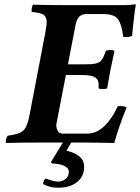

<svg xmlns="http://www.w3.org/2000/svg" viewBox="-20 -669 657 901"><path d="M219.2 91.8 274.9 0H145Q83 0 8.8 2Q5.4 -3.4 8.3 -15.4Q11.2 -27.3 16.1 -32.2Q68.8 -38.1 88.1 -55.2Q107.4 -72.3 117.2 -122.1L193.8 -522Q199.2 -555.2 199.2 -565.9Q199.2 -589.8 184.1 -599.9Q168.9 -609.9 128.9 -612.8Q127.4 -621.1 129.4 -632.3Q131.3 -643.6 134.8 -647Q205.1 -645 276.9 -645H565.9Q589.8 -645 612.8 -648.9Q617.2 -648.9 617.2 -645Q614.7 -635.3 608.4 -582.8Q602.1 -530.3 600.1 -501Q582.5 -492.2 558.1 -496.1Q551.8 -553.7 533.9 -578.4Q516.1 -603 465.8 -603H383.8Q345.2 -603 335 -554.2L298.8 -367.2H377Q397.9 -367.2 409.2 -367.9Q420.4 -368.7 432.6 -371.8Q444.8 -375 451.7 -381.8Q458.5 -388.7 464.6 -400.1Q470.7 -411.6 476.1 -429.2Q481 -434.1 497.1 -434.1Q513.7 -434.1 517.1 -429.2Q498 -346.2 482.9 -254.9Q479 -251 462.9 -251Q446.8 -251 442.9 -254.9V-272.9Q442.9 -295.4 426 -306.2Q409.2 -316.9 367.2 -316.9H289.1L244.1 -84Q244.1 -66.4 251.2 -54.2Q258.3 -42 274.9 -42H389.2Q433.6 -42 470.5 -78.1Q507.3 -114.3 532.2 -169.9Q542 -172.4 554.9 -170.9Q567.9 -169.4 574.2 -165Q535.2 -67.9 516.1 2Q513.7 2 489.7 1.5Q465.8 1 434.8 0.5Q403.8 0 383.8 0H314L292 38.1Q375 57.6 375 113.8Q375 158.2 341.8 185.1Q308.6 211.9 254.9 211.9Q235.4 211.9 220.5 209Q205.6 206.1 182.1 194.8Q184.1 173.8 194.8 168.9Q232.4 183.1 252 183.1Q272.5 183.1 287.8 170.9Q303.2 158.7 303.2 137.2Q303.2 120.1 282.5 109.9Q261.7 99.6 224.1 98.1Z"/></svg>

Font: Common Serif
Style: Bold Italic
Weight: 700
Italic angle: -12°
Designer: Philipp H. Poll, Khaled Hosny
Foundry: Stefan Peev, Context Ltd.
Version: Version 1.026